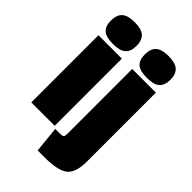

<svg xmlns="http://www.w3.org/2000/svg" viewBox="-239 -730 958 958"><g transform="rotate(45 240.0 -250.5)"><path d="M439 -474V12Q439 90 404.5 118.5Q370 147 276 147H226L212 9H246Q263 9 267.5 4.5Q272 0 272 -15V-474ZM199 0H34V-474H199ZM47 -512Q26 -530 26 -570Q26 -610 47 -629Q68 -648 116 -648Q164 -648 185 -629Q206 -610 206 -570.5Q206 -531 185 -512.5Q164 -494 116 -494Q68 -494 47 -512ZM286 -512Q265 -530 265 -570Q265 -610 286 -629Q307 -648 355 -648Q403 -648 424 -629Q445 -610 445 -570.5Q445 -531 424 -512.5Q403 -494 355 -494Q307 -494 286 -512Z"/></g></svg>

Font: Passion One
Style: Regular
Weight: 400
Designer: Alejandro Lo Celso
Foundry: Fontstage
Version: Version 1.001